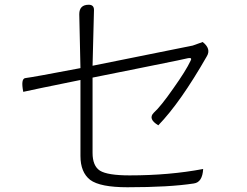

<svg xmlns="http://www.w3.org/2000/svg" viewBox="-20 -783 1040 809"><path d="M319 -126V-446Q112 -404 78 -396Q67 -452 87 -454Q120 -458 319 -496L314 -723Q314 -763 354 -763Q376 -763 376 -741L370 -506Q556 -543 792 -591L834 -606Q871 -577 851 -545Q740 -351 647 -255Q602 -282 628 -308Q657 -334 710 -410Q764 -486 783 -527Q791 -541 773 -538L727 -528Q667 -516 559 -494Q452 -473 370 -456V-139Q370 -84 401 -64Q433 -44 526 -44Q694 -44 836 -71Q833 -15 797 -10Q694 6 517 6Q402 6 360 -25Q319 -57 319 -126Z"/></svg>

Font: Swei Half Moon CJK SC
Style: Light
Weight: 300
Version: Version 2.071